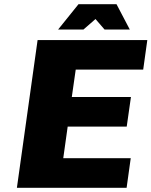

<svg xmlns="http://www.w3.org/2000/svg" viewBox="-20 -890 718 910"><path d="M658.7 -560.1H338.9L320.3 -430.2H600.6L580.6 -290H300.8L279.8 -140.1H599.6L580.1 0H60.1L158.2 -700.2H678.2ZM595.2 -750H475.6L432.6 -799.8L375.5 -750H255.4L352.1 -870.1H532.2Z"/></svg>

Font: Fivo Sans Heavy
Style: Regular
Weight: 900
Designer: Alexander Slobzheninov
Foundry: Alexander Slobzheninov
Version: 1.0